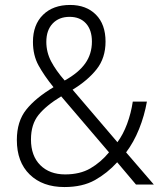

<svg xmlns="http://www.w3.org/2000/svg" viewBox="-20 -745 652 775"><path d="M263 -725Q328 -725 367 -686Q406 -647 406 -577Q406 -511 370 -465.5Q334 -420 273 -383L454 -171Q477 -202 493 -245Q509 -288 516 -335H573Q563 -278 541.5 -224.5Q520 -171 489 -130L601 0H529L453 -90Q413 -46 363 -18Q313 10 240 10Q152 10 100 -40.5Q48 -91 48 -180Q48 -255 86 -302.5Q124 -350 196 -393Q158 -440 135.5 -481Q113 -522 113 -576Q113 -645 153.5 -685Q194 -725 263 -725ZM261 -677Q218 -677 192.5 -650Q167 -623 167 -576Q167 -534 186.5 -497Q206 -460 241 -420Q297 -451 324 -489Q351 -527 351 -577Q351 -624 327 -650.5Q303 -677 261 -677ZM227 -356Q166 -319 135.5 -281Q105 -243 105 -182Q105 -116 142.5 -78.5Q180 -41 243 -41Q303 -41 345 -65.5Q387 -90 420 -130Z"/></svg>

Font: Noto Sans Gurmukhi UI SemiCondensed Light
Style: Regular
Weight: 300
Width: 4
Designer: Jelle Bosma - Monotype Design Team
Foundry: Monotype Imaging Inc.
Version: Version 2.004; ttfautohint (v1.8.4.7-5d5b)